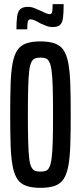

<svg xmlns="http://www.w3.org/2000/svg" viewBox="-20 -895 390 923"><path d="M174 8Q134 8 106.5 -1.5Q79 -11 63.5 -34Q48 -57 40.5 -97.5Q33 -138 31 -198.5Q29 -259 29 -344Q29 -429 31 -489.5Q33 -550 40.5 -590.5Q48 -631 63.5 -654Q79 -677 106.5 -686.5Q134 -696 174 -696Q215 -696 242.5 -686.5Q270 -677 285.5 -654Q301 -631 308.5 -590.5Q316 -550 318 -489.5Q320 -429 320 -344Q320 -259 318 -198.5Q316 -138 308.5 -97.5Q301 -57 285.5 -34Q270 -11 243 -1.5Q216 8 174 8ZM174 -70Q189 -70 199.5 -73.5Q210 -77 217 -90.5Q224 -104 228 -133Q232 -162 233.5 -213.5Q235 -265 235 -344Q235 -423 233.5 -474.5Q232 -526 228 -555Q224 -584 217 -597.5Q210 -611 199.5 -614.5Q189 -618 174 -618Q160 -618 149.5 -614.5Q139 -611 131.5 -597.5Q124 -584 120.5 -555Q117 -526 115.5 -474.5Q114 -423 114 -344Q114 -265 115.5 -213.5Q117 -162 120.5 -133Q124 -104 131.5 -90.5Q139 -77 149.5 -73.5Q160 -70 174 -70ZM59 -754Q59 -793 62.5 -817Q66 -841 78 -851.5Q90 -862 114 -862Q131 -862 146.5 -855.5Q162 -849 178 -842Q190 -836 200.5 -831.5Q211 -827 219 -827Q229 -827 231 -838.5Q233 -850 233 -875H286Q286 -834 283 -810Q280 -786 269 -775.5Q258 -765 233 -765Q217 -765 201.5 -771Q186 -777 171 -784Q160 -791 148 -796.5Q136 -802 126 -802Q116 -802 113.5 -790.5Q111 -779 111 -754Z"/></svg>

Font: Saira UltraCondensed SemiBold
Style: Regular
Weight: 600
Width: 1
Designer: Hector Gatti with collaboration of the Omnibus-Type team
Foundry: Omnibus-Type
Version: Version 1.101